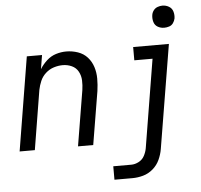

<svg xmlns="http://www.w3.org/2000/svg" viewBox="-61 -812 1131 1081"><g transform="rotate(-5 504.0 -271.5)"><path d="M896 -623Q910 -623 924 -627.5Q938 -632 946.5 -644Q955 -656 958 -670Q961 -690 955.5 -709Q950 -728 933 -738Q916 -748 896 -748Q883 -748 869 -743Q855 -738 846 -726Q837 -714 835 -700Q832 -680 837.5 -661Q843 -642 859.5 -632.5Q876 -623 896 -623ZM24 0H110L165 -336Q170 -361 180.5 -385.5Q191 -410 211.5 -428.5Q232 -447 257.5 -455Q283 -463 308 -463Q335 -463 359 -452Q383 -441 395.5 -418Q408 -395 409 -368Q410 -341 406 -314L354 0H440L490 -301Q495 -336 495 -370.5Q495 -405 485 -436.5Q475 -468 453.5 -492Q432 -516 400 -527Q368 -538 334 -538Q305 -538 276 -529Q247 -520 223.5 -498.5Q200 -477 184 -451L197 -530H111ZM542 205H644Q674 205 704.5 196.5Q735 188 760 166.5Q785 145 798.5 115.5Q812 86 817 56L914 -530H712V-455H815L733 44Q729 66 718 86.5Q707 107 686 118Q665 129 644 129H542Z"/></g></svg>

Font: Iosevka Sparkle Oblique
Style: Regular
Weight: 400
Italic angle: -9°
Designer: Belleve Invis
Foundry: Belleve Invis
Version: Version 4.5.0; ttfautohint (v1.8.3)